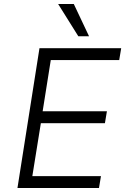

<svg xmlns="http://www.w3.org/2000/svg" viewBox="-20 -948 638 968"><path d="M68 0 179 -705H591L581 -645H236L195 -387H519L509 -327H186L143 -60H489L479 0ZM375 -765 273 -928H352L429 -765Z"/></svg>

Font: Nunito Sans 7pt SemiCondensed Light
Style: Italic
Weight: 300
Width: 4
Italic angle: -9°
Designer: Vernon Adams
Foundry: Vernon Adams
Version: Version 3.101;gftools[0.9.27]